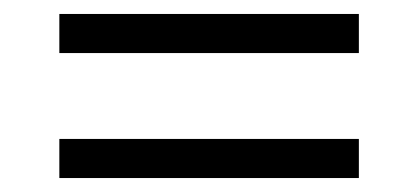

<svg xmlns="http://www.w3.org/2000/svg" viewBox="-20 -388 600 275"><path d="M65 -312V-368H494V-312ZM65 -133V-189H494V-133Z"/></svg>

Font: Titillium Web
Style: Light
Weight: 300
Version: Version 1.001;PS 57.000;hotconv 1.0.70;makeotf.lib2.5.55311